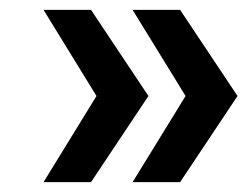

<svg xmlns="http://www.w3.org/2000/svg" viewBox="-20 -455 508 388"><path d="M164 -87H68L175 -261L68 -435H164L280 -261ZM344 -87H248L355 -261L248 -435H344L460 -261Z"/></svg>

Font: Steamflix Grotesk
Style: Regular
Weight: 400
Designer: Julieta Ulanovsky
Foundry: Julieta Ulanovsky
Version: Version 4.000;PS 004.000;hotconv 1.0.88;makeotf.lib2.5.64775